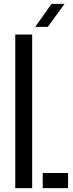

<svg xmlns="http://www.w3.org/2000/svg" viewBox="-20 -980 382 1000"><path d="M59.5 0V-800H147.5V0ZM202.5 0V-79H334.5V0ZM163.5 -840 248.5 -960H316.5L229 -840Z"/></svg>

Font: Big Shoulders Stencil Text Thin Medium
Style: Regular
Weight: 500
Version: Version 2.001